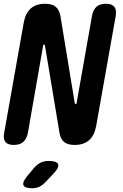

<svg xmlns="http://www.w3.org/2000/svg" viewBox="-34 -760 654 1020"><path d="M92 -639Q101 -690 129.5 -715Q158 -740 205 -740Q244 -740 262.5 -723.5Q281 -707 287 -675L363 -213Q364 -210 365 -208.5Q366 -207 368 -207Q370 -207 371.5 -208.5Q373 -210 373 -213L455 -677Q461 -709 479 -724.5Q497 -740 529 -740Q560 -740 573 -724.5Q586 -709 581 -677L477 -91Q468 -40 439 -15Q410 10 363 10Q324 10 305.5 -6.5Q287 -23 282 -55L205 -517Q205 -520 203.5 -521.5Q202 -523 200 -523Q198 -523 197 -521.5Q196 -520 195 -517L114 -53Q107 -21 89 -5.5Q71 10 39 10Q8 10 -5 -5.5Q-18 -21 -12 -53ZM112 174 146 133Q162 114 181 104.5Q200 95 223 95Q269 95 275 113Q281 131 246 167L207 208Q192 224 175 232Q158 240 137 240Q97 240 90.5 223.5Q84 207 112 174Z"/></svg>

Font: Maple Mono
Style: Bold Italic
Weight: 700
Italic angle: -10°
Monospace: yes
Designer: subframe7536
Version: Version 7.000